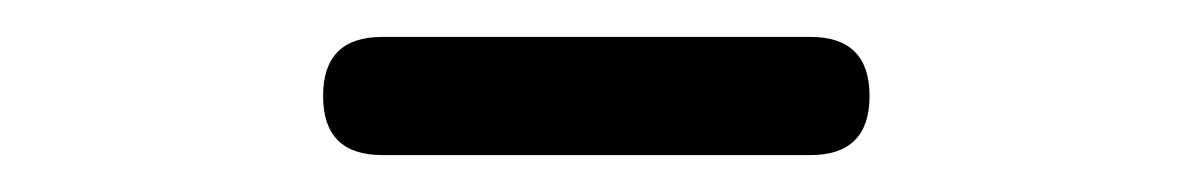

<svg xmlns="http://www.w3.org/2000/svg" viewBox="-20 -755 646 104"><path d="M187 -671Q155 -671 155 -703Q155 -735 187 -735H419Q451 -735 451 -703Q451 -671 419 -671H303Z"/></svg>

Font: GenSenRounded TW R
Style: Regular
Weight: 400
Version: Version 1.501;PS 1;hotconv 16.6.51;makeotf.lib2.5.65220